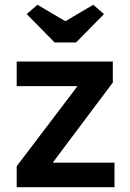

<svg xmlns="http://www.w3.org/2000/svg" viewBox="-20 -785 547 805"><path d="M50 0V-88L305 -424H50V-527H453V-439L201 -103H460V0ZM209 -607 92 -726 137 -765 254 -696 371 -765 416 -726 299 -607Z"/></svg>

Font: Lexend Deca Medium
Style: Regular
Weight: 500
Designer: Bonnie Shaver-Troup, Thomas Jockin
Foundry: Lexend
Version: Version 1.008; ttfautohint (v1.8.4.7-5d5b)